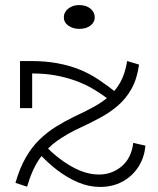

<svg xmlns="http://www.w3.org/2000/svg" viewBox="-20 -724 625 758"><path d="M482 -483 529 -469Q521 -412 499 -373Q477 -334 445.5 -307Q414 -280 376 -259.5Q338 -239 297 -220Q247 -197 207 -169Q167 -141 137 -98.5Q107 -56 87 13L41 -2Q58 -61 82 -102.5Q106 -144 136 -173Q166 -202 200.5 -223.5Q235 -245 272 -263Q311 -281 345.5 -299.5Q380 -318 408 -341.5Q436 -365 455 -399Q474 -433 482 -483ZM375 14Q331 14 288.5 -4Q246 -22 206.5 -52Q167 -82 132 -121L156 -151Q206 -99 262 -67Q318 -35 371 -35Q422 -35 460.5 -67.5Q499 -100 506 -160L554 -149Q550 -101 525.5 -64Q501 -27 462.5 -6.5Q424 14 375 14ZM59 -297V-483H102Q159 -483 205.5 -474.5Q252 -466 291.5 -450.5Q331 -435 368 -410.5Q405 -386 445 -354L425 -319Q390 -347 354 -369Q318 -391 279 -405Q240 -419 198 -426.5Q156 -434 107 -434V-297ZM293 -610Q267 -610 249.5 -623Q232 -636 232 -655Q232 -676 249.5 -690Q267 -704 292 -704Q320 -704 337 -690Q354 -676 354 -655Q354 -636 337 -623Q320 -610 293 -610Z"/></svg>

Font: BioRhyme ExtraBold Light
Style: Regular
Weight: 300
Version: Version 1.600;gftools[0.9.33]